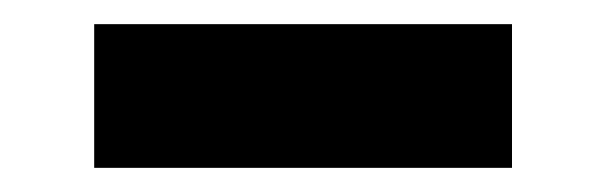

<svg xmlns="http://www.w3.org/2000/svg" viewBox="-20 -335 502 159"><path d="M58 -196V-315H404V-196Z"/></svg>

Font: Outfit Semi Bold
Style: Regular
Weight: 600
Designer: Rodrigo Fuenzalida
Foundry: fragTYPE
Version: Version 1.000